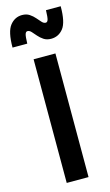

<svg xmlns="http://www.w3.org/2000/svg" viewBox="-139 -972 585 1020"><g transform="rotate(-15 154.0 -461.5)"><path d="M214 0H94V-680H214ZM213 -761Q189 -761 172.5 -772Q156 -783 144 -797Q132 -811 122 -822Q112 -833 101 -833Q92 -833 88 -820.5Q84 -808 83 -769H2Q2 -856 28.5 -889.5Q55 -923 95 -923Q119 -923 135.5 -912Q152 -901 164 -887Q176 -873 186 -862Q196 -851 207 -851Q216 -851 220 -863.5Q224 -876 225 -915H306Q306 -827 280 -794Q254 -761 213 -761Z"/></g></svg>

Font: Inria Sans
Style: Bold
Weight: 700
Designer: Black Foundry Team
Foundry: Black Foundry
Version: Version 1.2; ttfautohint (v1.8.3)